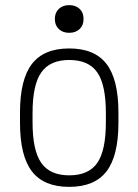

<svg xmlns="http://www.w3.org/2000/svg" viewBox="-20 -719 540 749"><path d="M250 10Q151 10 104.5 -50.5Q58 -111 58 -240V-280Q58 -409 104.5 -469.5Q151 -530 250 -530Q349 -530 395.5 -469.5Q442 -409 442 -280V-240Q442 -111 395.5 -50.5Q349 10 250 10ZM250 -35Q326 -35 359.5 -83.5Q393 -132 393 -242V-278Q393 -388 359.5 -436.5Q326 -485 250 -485Q175 -485 141 -436.5Q107 -388 107 -278V-242Q107 -132 141 -83.5Q175 -35 250 -35ZM250 -591Q225 -591 209.5 -605.5Q194 -620 194 -645Q194 -670 209.5 -684.5Q225 -699 250 -699Q275 -699 290.5 -684.5Q306 -670 306 -645Q306 -620 290.5 -605.5Q275 -591 250 -591Z"/></svg>

Font: M PLUS 1 Code Light
Style: Regular
Weight: 300
Designer: Coji Morishita
Foundry: UNDERFOREST DESIGN
Version: Version 1.002